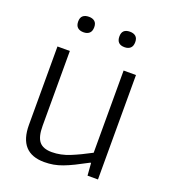

<svg xmlns="http://www.w3.org/2000/svg" viewBox="-135 -825 821 933"><g transform="rotate(20 275.0 -359.0)"><path d="M165 -648Q145 -648 134 -658Q123 -668 123 -689Q123 -709 134 -718.5Q145 -728 165 -728Q184 -728 195 -718.5Q206 -709 206 -689Q206 -668 195 -658Q184 -648 165 -648ZM377 -648Q336 -648 336 -689Q336 -728 377 -728Q396 -728 407 -718.5Q418 -709 418 -689Q418 -668 407 -658Q396 -648 377 -648ZM201 10Q70 10 70 -135V-540H134V-153Q134 -96 154 -72Q174 -48 219 -48Q265 -48 311.5 -67Q358 -86 412 -115V-540H476V0H422L417 -64H413Q376 -44 347.5 -30Q319 -16 295 -7Q271 2 248.5 6Q226 10 201 10Z"/></g></svg>

Font: Encode Sans Narrow
Style: Light
Weight: 300
Designer: Pablo Impallari, Andres Torresi
Foundry: Pablo Impallari, Andres Torresi
Version: Version 1.000; ttfautohint (v1.00) -l 8 -r 50 -G 200 -x 14 -